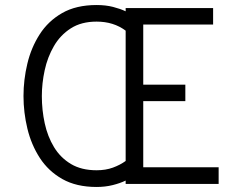

<svg xmlns="http://www.w3.org/2000/svg" viewBox="-20 -732 960 764"><path d="M364.5 12Q284 12 228.2 -19.5Q172.5 -51 138.5 -103.5Q104.5 -156 89 -220.2Q73.5 -284.5 73.5 -350Q73.5 -414.5 88.8 -478.5Q104 -542.5 137.8 -595.2Q171.5 -648 227.2 -680Q283 -712 364.5 -712Q400.5 -712 429.8 -704.5Q459 -697 480 -687V-700H828V-634.5H550V-395H717.5V-329.5H550V-66.5H850V0H480V-13.5Q458.5 -3 428.5 4.5Q398.5 12 364.5 12ZM364.5 -54.5Q400.5 -54.5 429.2 -65Q458 -75.5 480 -91.5V-610Q432 -646 364.5 -646Q303.5 -646 261.8 -619.2Q220 -592.5 194.5 -548.5Q169 -504.5 157.8 -452.5Q146.5 -400.5 146.5 -349.5Q146.5 -294 158 -241.2Q169.5 -188.5 195 -146.5Q220.5 -104.5 262.2 -79.5Q304 -54.5 364.5 -54.5Z"/></svg>

Font: Overpass Light
Style: Regular
Weight: 300
Designer: Delve Withrington, Dave Bailey, Thomas Jockin
Foundry: Delve Fonts LLC
Version: Version 4.000; ttfautohint (v1.8.3)